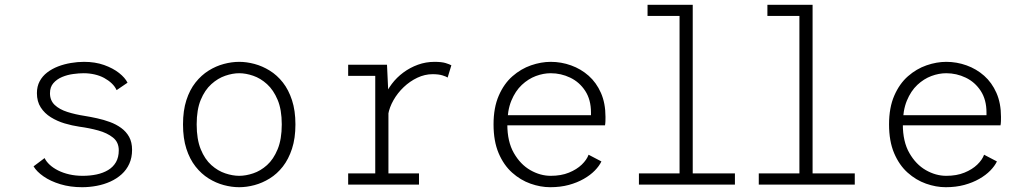

<svg xmlns="http://www.w3.org/2000/svg" viewBox="-20 -770 4290 801"><path d="M322.5 11Q273 11 231.8 -1.5Q190.5 -14 161.8 -34Q133 -54 120 -76L166 -110.5Q173 -96 187.2 -82.8Q201.5 -69.5 222.2 -59Q243 -48.5 269 -42.5Q295 -36.5 325 -36.5Q356 -36.5 383 -42.2Q410 -48 431 -60.5Q452 -73 463.8 -93.5Q475.5 -114 475.5 -143Q475.5 -177 451.2 -196.2Q427 -215.5 389.5 -225.8Q352 -236 311 -241.5Q280.5 -246 249.5 -255.2Q218.5 -264.5 192.2 -280.8Q166 -297 150 -321.8Q134 -346.5 134 -381.5Q134 -409.5 145.5 -431Q157 -452.5 177 -467.8Q197 -483 222.2 -492.8Q247.5 -502.5 275.5 -507.2Q303.5 -512 330.5 -512Q377 -512 414.2 -498.8Q451.5 -485.5 476.8 -465.5Q502 -445.5 512 -425L466.5 -394Q459.5 -409.5 446 -422.2Q432.5 -435 414.5 -444.8Q396.5 -454.5 374.5 -459.5Q352.5 -464.5 328.5 -464.5Q309.5 -464.5 285.2 -461.2Q261 -458 239 -448.8Q217 -439.5 202.8 -423.2Q188.5 -407 188.5 -381Q188.5 -351 208.2 -332.2Q228 -313.5 261 -303Q294 -292.5 333 -286.5Q358 -282.5 385.2 -276.5Q412.5 -270.5 438.5 -261Q464.5 -251.5 485.5 -236.2Q506.5 -221 518.8 -198.8Q531 -176.5 531 -145Q531 -112.5 519.5 -87Q508 -61.5 487.5 -43Q467 -24.5 440.5 -12.5Q414 -0.5 383.8 5.2Q353.5 11 322.5 11Z M978 11Q946.5 11 913.8 2.2Q881 -6.5 850.5 -25.5Q820 -44.5 795.8 -75.2Q771.5 -106 757.5 -149.5Q743.5 -193 743.5 -251Q743.5 -308.5 757.5 -352Q771.5 -395.5 795.8 -426Q820 -456.5 850.5 -475.5Q881 -494.5 913.8 -503.2Q946.5 -512 978 -512Q1009 -512 1041.8 -503.2Q1074.5 -494.5 1105.2 -475.5Q1136 -456.5 1160 -426Q1184 -395.5 1198.2 -352Q1212.5 -308.5 1212.5 -251Q1212.5 -193 1198.2 -149.5Q1184 -106 1160 -75.2Q1136 -44.5 1105.2 -25.5Q1074.5 -6.5 1041.8 2.2Q1009 11 978 11ZM978 -36.5Q1005.5 -36.5 1036.2 -46.8Q1067 -57 1094 -81.2Q1121 -105.5 1138.2 -147.2Q1155.5 -189 1155.5 -251Q1155.5 -312.5 1138.2 -353.5Q1121 -394.5 1094 -419Q1067 -443.5 1036.2 -454Q1005.5 -464.5 978 -464.5Q950.5 -464.5 919.8 -454Q889 -443.5 861.8 -419Q834.5 -394.5 817.5 -353.5Q800.5 -312.5 800.5 -251Q800.5 -189 817.5 -147.2Q834.5 -105.5 861.8 -81.2Q889 -57 919.8 -46.8Q950.5 -36.5 978 -36.5Z M1432.5 0V-46.5H1545.5V-453.5H1432.5V-500H1594.5L1600.5 -373V-46.5H1728V0ZM1599.5 -292.5 1568.5 -300.5Q1570 -331.5 1582 -362Q1594 -392.5 1614.5 -419.8Q1635 -447 1662.8 -467.5Q1690.5 -488 1723.5 -500Q1756.5 -512 1793 -512Q1822.5 -512 1839.5 -506.8Q1856.5 -501.5 1863 -497.5L1847.5 -446.5Q1842 -450.5 1826 -455.5Q1810 -460.5 1784.5 -460.5Q1752.5 -460.5 1721.2 -445.8Q1690 -431 1664.2 -406.5Q1638.5 -382 1621.5 -352Q1604.5 -322 1599.5 -292.5Z M2275.5 11Q2235 11 2193.2 -3.8Q2151.5 -18.5 2116.5 -49.8Q2081.5 -81 2060.2 -131Q2039 -181 2039 -251Q2039 -321 2060.8 -371Q2082.5 -421 2118 -452Q2153.5 -483 2195.5 -497.5Q2237.5 -512 2277.5 -512Q2321.5 -512 2362.5 -497.2Q2403.5 -482.5 2435.8 -454Q2468 -425.5 2487 -382.5Q2506 -339.5 2506 -282.5Q2506 -275 2505.8 -264.8Q2505.5 -254.5 2504 -247H2081.5V-289.5H2445.5Q2445.5 -293.5 2445.5 -295.2Q2445.5 -297 2445.5 -300.5Q2445.5 -354 2421.5 -390.8Q2397.5 -427.5 2359 -446Q2320.5 -464.5 2277.5 -464.5Q2247 -464.5 2215.5 -452.8Q2184 -441 2157 -415.8Q2130 -390.5 2113.2 -349.8Q2096.5 -309 2096.5 -251Q2096.5 -179 2123.8 -131.5Q2151 -84 2192.5 -60.2Q2234 -36.5 2277.5 -36.5Q2321 -36.5 2353.5 -49.8Q2386 -63 2407 -83.2Q2428 -103.5 2435.5 -124.5L2489 -96.5Q2480 -77.5 2461.5 -58.5Q2443 -39.5 2415.5 -23.8Q2388 -8 2353 1.5Q2318 11 2275.5 11Z M2645.5 0V-46.5H2815V-703.5H2681.5V-750H2870V-46.5H3046V0Z M3145.5 0V-46.5H3315V-703.5H3181.5V-750H3370V-46.5H3546V0Z M3925.5 11Q3885 11 3843.2 -3.8Q3801.5 -18.5 3766.5 -49.8Q3731.5 -81 3710.2 -131Q3689 -181 3689 -251Q3689 -321 3710.8 -371Q3732.5 -421 3768 -452Q3803.5 -483 3845.5 -497.5Q3887.5 -512 3927.5 -512Q3971.5 -512 4012.5 -497.2Q4053.5 -482.5 4085.8 -454Q4118 -425.5 4137 -382.5Q4156 -339.5 4156 -282.5Q4156 -275 4155.8 -264.8Q4155.5 -254.5 4154 -247H3731.5V-289.5H4095.5Q4095.5 -293.5 4095.5 -295.2Q4095.5 -297 4095.5 -300.5Q4095.5 -354 4071.5 -390.8Q4047.5 -427.5 4009 -446Q3970.5 -464.5 3927.5 -464.5Q3897 -464.5 3865.5 -452.8Q3834 -441 3807 -415.8Q3780 -390.5 3763.2 -349.8Q3746.5 -309 3746.5 -251Q3746.5 -179 3773.8 -131.5Q3801 -84 3842.5 -60.2Q3884 -36.5 3927.5 -36.5Q3971 -36.5 4003.5 -49.8Q4036 -63 4057 -83.2Q4078 -103.5 4085.5 -124.5L4139 -96.5Q4130 -77.5 4111.5 -58.5Q4093 -39.5 4065.5 -23.8Q4038 -8 4003 1.5Q3968 11 3925.5 11Z"/></svg>

Font: Trispace Thin ExtraLight
Style: Regular
Weight: 250
Version: Version 1.210